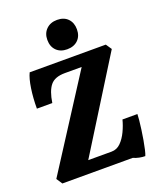

<svg xmlns="http://www.w3.org/2000/svg" viewBox="-170 -1041 957 1159"><g transform="rotate(-20 308.0 -461.5)"><path d="M559 16Q541 16 521.5 12Q502 8 484 0H32L7 -38L382 -621H274Q209 -621 180.5 -586Q152 -551 141 -477H42Q42 -545 51 -605Q60 -665 76 -698H565L590 -661L227 -79H377Q411 -79 436 -104Q461 -129 478.5 -166Q496 -203 505 -239H601Q601 -227 598.5 -201Q596 -175 591.5 -142.5Q587 -110 581.5 -78Q576 -46 570 -20.5Q564 5 559 16ZM337 -751Q294 -751 268.5 -776.5Q243 -802 243 -845Q243 -887 269.5 -913Q296 -939 339 -939Q383 -939 408 -913Q433 -887 433 -845Q433 -802 407 -776.5Q381 -751 337 -751Z"/></g></svg>

Font: Calistoga
Style: Regular
Weight: 400
Designer: Yvonne Schuttler, Eben Sorkin
Foundry: www.sorkintype.com
Version: Version 1.010; ttfautohint (v1.8.4.7-5d5b)